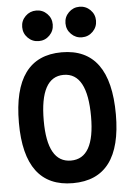

<svg xmlns="http://www.w3.org/2000/svg" viewBox="-62 -986 710 1042"><g transform="rotate(-5 293.0 -465.5)"><path d="M293 9.8Q28.8 9.8 28.8 -341.8Q28.8 -703.1 293 -703.1Q557.1 -703.1 557.1 -341.8Q557.1 9.8 293 9.8ZM293 -113.3Q421.9 -113.3 421.9 -341.8Q421.9 -580.1 293 -580.1Q164.1 -580.1 164.1 -341.8Q164.1 -113.3 293 -113.3ZM175.3 -774.4Q140.6 -774.4 116.2 -798.8Q91.8 -823.2 91.8 -857.9Q91.8 -892.6 116.2 -916.7Q140.6 -940.9 175.3 -940.9Q210 -940.9 234.1 -916.7Q258.3 -892.6 258.3 -857.9Q258.3 -823.2 234.1 -798.8Q210 -774.4 175.3 -774.4ZM410.6 -774.4Q376.5 -774.4 352.1 -798.8Q327.6 -823.2 327.6 -857.9Q327.6 -892.6 352.1 -916.7Q376.5 -940.9 410.6 -940.9Q445.3 -940.9 469.7 -916.7Q494.1 -892.6 494.1 -857.9Q494.1 -823.2 469.7 -798.8Q445.3 -774.4 410.6 -774.4Z"/></g></svg>

Font: Cascadia Mono PL
Style: Bold
Weight: 700
Monospace: yes
Designer: Aaron Bell
Foundry: Saja Typeworks
Version: Version 2404.023; ttfautohint (v1.8.4)